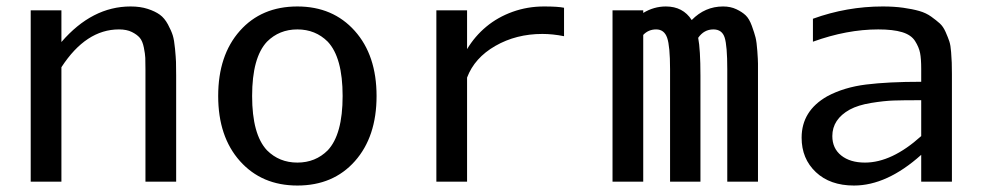

<svg xmlns="http://www.w3.org/2000/svg" viewBox="-20 -562 3040 594"><path d="M430 -347Q430 -371 429.5 -383Q429 -395 425 -415Q421 -435 412.5 -445Q404 -455 388 -463Q372 -471 348 -471Q246 -471 170 -354V0H75V-530H170V-432Q265 -542 384 -542Q414 -542 437 -534.5Q460 -527 474.5 -516.5Q489 -506 499.5 -486.5Q510 -467 514.5 -452.5Q519 -438 521.5 -411Q524 -384 524.5 -370.5Q525 -357 525 -329V0H430Z M994 -433Q956 -471 900 -471Q844 -471 806 -433Q760 -384 760 -265Q760 -146 806 -97Q844 -59 900 -59Q956 -59 994 -97Q1040 -146 1040 -265Q1040 -384 994 -433ZM900 -542Q1010 -542 1077.5 -466.5Q1145 -391 1145 -265Q1145 -139 1078 -63.5Q1011 12 900 12Q790 12 722.5 -63.5Q655 -139 655 -265Q655 -391 722 -466.5Q789 -542 900 -542Z M1725 -450Q1690 -457 1658 -457Q1577 -457 1512.5 -420Q1448 -383 1425 -322V0H1330V-530H1425V-410Q1449 -450 1484.5 -479.5Q1520 -509 1566 -525.5Q1612 -542 1663 -542Q1706 -542 1725 -538Z M2053 -348Q2053 -419 2044 -445Q2035 -471 2010 -471Q1986 -471 1970 -454V0H1875V-530H1970V-522Q2003 -542 2040 -542Q2093 -542 2120 -500Q2161 -542 2217 -542Q2240 -542 2258 -533.5Q2276 -525 2287 -514.5Q2298 -504 2306 -482Q2314 -460 2317.5 -446Q2321 -432 2323 -404Q2325 -376 2325 -365.5Q2325 -355 2325 -328V0H2230V-348Q2230 -420 2222 -445.5Q2214 -471 2187 -471Q2158 -471 2140 -445Q2147 -409 2147 -328V0H2053Z M2711 -542Q2746 -542 2774.5 -538Q2803 -534 2824 -528Q2845 -522 2861 -510.5Q2877 -499 2887.5 -489.5Q2898 -480 2905.5 -463Q2913 -446 2917 -434Q2921 -422 2922.5 -401Q2924 -380 2924.5 -368Q2925 -356 2925 -333V0H2830V-83Q2724 12 2622 12Q2548 12 2504 -29.5Q2460 -71 2460 -136Q2460 -219 2539 -264Q2591 -292 2659.5 -300.5Q2728 -309 2830 -309V-349Q2830 -380 2826.5 -398Q2823 -416 2811 -435Q2799 -454 2771 -462.5Q2743 -471 2697 -471Q2600 -471 2495 -433V-504Q2600 -542 2711 -542ZM2830 -141V-252H2828Q2773 -252 2744 -251Q2715 -250 2675 -243.5Q2635 -237 2609 -223Q2555 -193 2555 -141Q2555 -103 2582.5 -81Q2610 -59 2656 -59Q2739 -59 2830 -141Z"/></svg>

Font: Edlo
Style: Regular
Weight: 400
Monospace: yes
Version: Version 0.01